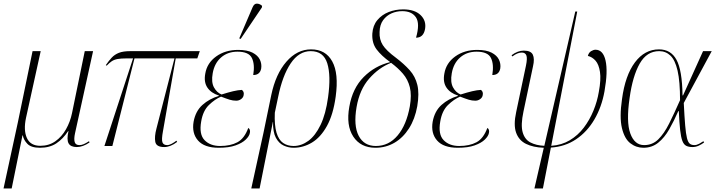

<svg xmlns="http://www.w3.org/2000/svg" viewBox="-55 -825 4049 1085"><path d="M-35 240 46 -134 129 -536H175L92 -159Q77 -89 97 -45Q117 -1 173 -1Q221 -1 257.5 -26.5Q294 -52 318 -94.5Q342 -137 352 -186L424 -536H471L369 -72Q362 -40 367 -22.5Q372 -5 394 -5Q406 -5 418.5 -10.5Q431 -16 448 -27L451 -20Q413 6 379 6Q344 6 332.5 -15Q321 -36 332 -84H330Q301 -40 263.5 -15Q226 10 171 10Q121 10 99.5 -12.5Q78 -35 74 -60H72L11 240Z M535 0 697 -495H661Q629 -495 609.5 -491.5Q590 -488 576.5 -479Q563 -470 548 -454L543 -457Q560 -482 576.5 -499.5Q593 -517 617 -526.5Q641 -536 682 -536H1074L1060 -495H938L866 -84Q857 -36 863 -20.5Q869 -5 890 -5Q901 -5 915 -12.5Q929 -20 942 -30L946 -23Q908 6 873 6Q828 6 822.5 -23.5Q817 -53 829 -98L931 -495H705L580 0Z M1181 10Q1100 10 1064 -31Q1028 -72 1039 -137Q1050 -197 1089 -232Q1128 -267 1182 -283V-285Q1138 -299 1117 -330Q1096 -361 1105 -409Q1115 -469 1166.5 -506Q1218 -543 1291 -543Q1342 -543 1372 -527.5Q1402 -512 1413.5 -488Q1425 -464 1421 -438Q1414 -401 1376 -401Q1386 -461 1368.5 -497Q1351 -533 1287 -533Q1232 -533 1194.5 -500.5Q1157 -468 1147 -411Q1138 -361 1154 -331.5Q1170 -302 1197 -291Q1235 -303 1262.5 -309.5Q1290 -316 1312 -317Q1318 -312 1321 -305.5Q1324 -299 1322 -288Q1320 -274 1307.5 -265Q1295 -256 1280 -256Q1261 -256 1243 -261.5Q1225 -267 1194 -279Q1159 -264 1125.5 -231.5Q1092 -199 1082 -139Q1069 -66 1101 -33Q1133 0 1189 0Q1247 0 1286.5 -21Q1326 -42 1348 -102Q1361 -94 1357 -74Q1354 -56 1334 -36.5Q1314 -17 1276.5 -3.5Q1239 10 1181 10ZM1305 -605 1297 -608 1372 -783Q1381 -805 1397 -804.5Q1413 -804 1426 -792L1425 -783Z M1365 240 1434 -75 1478 -288Q1503 -407 1563.5 -476.5Q1624 -546 1703 -546Q1785 -546 1822.5 -478Q1860 -410 1842 -279Q1828 -177 1792.5 -113Q1757 -49 1708 -19.5Q1659 10 1604 10Q1575 10 1548 -2.5Q1521 -15 1504 -46.5Q1487 -78 1488 -136H1487L1412 240ZM1604 0Q1648 0 1687.5 -29Q1727 -58 1756.5 -119Q1786 -180 1799 -276Q1816 -398 1794.5 -467Q1773 -536 1701 -536Q1634 -536 1587.5 -466.5Q1541 -397 1517 -278L1498 -188Q1495 -117 1507.5 -75.5Q1520 -34 1545 -17Q1570 0 1604 0Z M2067 10Q1983 10 1941.5 -53Q1900 -116 1919 -222Q1937 -326 2000 -389.5Q2063 -453 2150 -474Q2100 -510 2073 -546Q2046 -582 2049 -635Q2052 -681 2077.5 -711.5Q2103 -742 2141.5 -757Q2180 -772 2223 -772Q2288 -772 2321.5 -740Q2355 -708 2347 -661Q2338 -612 2296 -612Q2319 -692 2295.5 -727Q2272 -762 2218 -762Q2186 -762 2157.5 -749.5Q2129 -737 2110 -711Q2091 -685 2090 -644Q2088 -602 2108 -570.5Q2128 -539 2182 -499Q2228 -464 2260 -428.5Q2292 -393 2303.5 -345Q2315 -297 2303 -225Q2290 -152 2256 -99Q2222 -46 2173.5 -18Q2125 10 2067 10ZM2069 0Q2142 0 2192 -59.5Q2242 -119 2261 -224Q2272 -288 2261 -332Q2250 -376 2222 -408.5Q2194 -441 2155 -470Q2086 -443 2031.5 -381Q1977 -319 1960 -220Q1942 -115 1972 -57.5Q2002 0 2069 0Z M2532 10Q2451 10 2415 -31Q2379 -72 2390 -137Q2401 -197 2440 -232Q2479 -267 2533 -283V-285Q2489 -299 2468 -330Q2447 -361 2456 -409Q2466 -469 2517.5 -506Q2569 -543 2642 -543Q2693 -543 2723 -527.5Q2753 -512 2764.5 -488Q2776 -464 2772 -438Q2765 -401 2727 -401Q2737 -461 2719.5 -497Q2702 -533 2638 -533Q2583 -533 2545.5 -500.5Q2508 -468 2498 -411Q2489 -361 2505 -331.5Q2521 -302 2548 -291Q2586 -303 2613.5 -309.5Q2641 -316 2663 -317Q2669 -312 2672 -305.5Q2675 -299 2673 -288Q2671 -274 2658.5 -265Q2646 -256 2631 -256Q2612 -256 2594 -261.5Q2576 -267 2545 -279Q2510 -264 2476.5 -231.5Q2443 -199 2433 -139Q2420 -66 2452 -33Q2484 0 2540 0Q2598 0 2637.5 -21Q2677 -42 2699 -102Q2712 -94 2708 -74Q2705 -56 2685 -36.5Q2665 -17 2627.5 -3.5Q2590 10 2532 10Z M2965 240 3018 10Q2958 8 2917.5 -12Q2877 -32 2861.5 -75.5Q2846 -119 2862 -192L2917 -453Q2926 -496 2919.5 -512Q2913 -528 2894 -528Q2883 -528 2870.5 -523.5Q2858 -519 2840 -506L2836 -513Q2853 -526 2870.5 -532.5Q2888 -539 2905 -539Q2945 -539 2956 -516Q2967 -493 2957 -450L2903 -194Q2887 -119 2898.5 -78Q2910 -37 2942.5 -20Q2975 -3 3021 -1L3196 -760H3207L3060 -1Q3119 -5 3165 -32.5Q3211 -60 3244 -103.5Q3277 -147 3298.5 -199.5Q3320 -252 3329 -306Q3342 -376 3335.5 -418.5Q3329 -461 3310.5 -482Q3292 -503 3267 -509Q3272 -528 3285.5 -536Q3299 -544 3310 -544Q3353 -544 3367 -483Q3381 -422 3361 -309Q3345 -220 3304 -150Q3263 -80 3200.5 -38Q3138 4 3058 9L3013 240Z M3581 10Q3540 10 3507 -15.5Q3474 -41 3459.5 -101.5Q3445 -162 3460 -265Q3478 -399 3533 -472.5Q3588 -546 3669 -546Q3736 -546 3768 -487Q3800 -428 3802 -286H3805L3918 -536H3967L3809 -243Q3813 -163 3817 -116Q3821 -69 3827 -45Q3833 -21 3843 -13Q3853 -5 3869 -5Q3882 -5 3896 -12.5Q3910 -20 3920 -27L3924 -20Q3911 -10 3894 -2Q3877 6 3858 6Q3837 6 3823 -1Q3809 -8 3801 -29Q3793 -50 3788.5 -90.5Q3784 -131 3781 -197H3778Q3754 -142 3727 -94.5Q3700 -47 3664.5 -18.5Q3629 10 3581 10ZM3585 -5Q3632 -5 3665 -37.5Q3698 -70 3726.5 -127Q3755 -184 3788 -259Q3788 -365 3774 -425.5Q3760 -486 3733.5 -511Q3707 -536 3670 -536Q3600 -536 3560 -465.5Q3520 -395 3503 -272Q3483 -136 3507 -70.5Q3531 -5 3585 -5Z"/></svg>

Font: Noto Serif Display SemiCondensed ExtraLight
Style: Italic
Weight: 200
Width: 4
Italic angle: -12°
Designer: Monotype Design Team
Foundry: Monotype Imaging Inc.
Version: Version 2.009